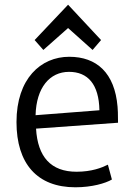

<svg xmlns="http://www.w3.org/2000/svg" viewBox="-20 -783 593 815"><path d="M269 -664 373 -571 409 -613 269 -763 127 -613 164 -571ZM402 -315 131 -294C134 -411 191 -478 273 -478C353 -478 400 -425 402 -315ZM481 -262C481 -303 480 -317 479 -330C467 -474 390 -542 274 -542C153 -542 50 -449 50 -265C50 -88 138 12 300 12C370 12 428 -5 455 -21L438 -84C412 -71 369 -54 305 -54C196 -54 140 -117 133 -237Z"/></svg>

Font: Repo
Style: Regular
Weight: 400
Designer: Stefan Peev
Foundry: Context Ltd
Version: Version 0.000